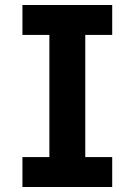

<svg xmlns="http://www.w3.org/2000/svg" viewBox="-20 -750 540 770"><path d="M70 0V-120H178V-610H70V-730H430V-610H322V-120H430V0Z"/></svg>

Font: M PLUS Code Latin
Style: Bold
Weight: 700
Designer: Coji Morishita
Foundry: UNDERFOREST DESIGN
Version: Version 1.002; ttfautohint (v1.8.3)